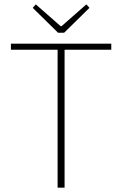

<svg xmlns="http://www.w3.org/2000/svg" viewBox="-20 -860 560 880"><path d="M244 0V-632H30V-660H490V-632H276V0ZM246 -710 130 -824 144 -840 258 -740H262L376 -840L390 -824L274 -710Z"/></svg>

Font: Source Sans Variable
Style: Regular
Weight: 200
Designer: Paul D. Hunt
Foundry: Adobe Systems Incorporated
Version: Version 3.006;hotconv 1.0.111;makeotfexe 2.5.65597